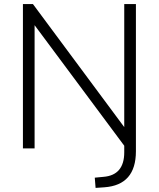

<svg xmlns="http://www.w3.org/2000/svg" viewBox="-20 -725 776 938"><path d="M447 193 443 143 485 139Q587 131 587 19V-13L149 -602V0H92V-705H141L587 -104V-705H644V14Q644 179 490 190Z"/></svg>

Font: Nunito Sans Light
Style: Regular
Weight: 300
Designer: Vernon Adams
Foundry: Vernon Adams
Version: Version 3.101; ttfautohint (v1.8.4.7-5d5b);gftools[0.9.27]